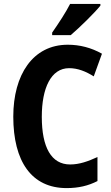

<svg xmlns="http://www.w3.org/2000/svg" viewBox="-20 -953 569 983"><path d="M494 -924V-933H339C316 -888 281 -835 247 -786V-773H342C390 -814 463 -886 494 -924ZM334 -604C379 -604 420 -587 460 -562L502 -678C447 -709 388 -724 327 -724C148 -724 48 -570 48 -356C48 -126 142 10 321 10C382 10 432 -2 479 -26V-149C431 -127 387 -111 339 -111C243 -111 194 -198 194 -355C194 -502 241 -604 334 -604Z"/></svg>

Font: Noto Sans Ethiopic Condensed
Style: Bold
Weight: 700
Width: 3
Designer: Monotype Design Team
Foundry: Monotype Imaging Inc.
Version: Version 2.102